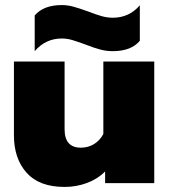

<svg xmlns="http://www.w3.org/2000/svg" viewBox="-20 -723 669 758"><path d="M117 -662Q152 -703 224 -703Q246 -703 268.5 -697Q291 -691 327 -678Q358 -666 380.5 -659.5Q403 -653 425 -653Q490 -653 532 -702V-562Q498 -521 425 -521Q400 -521 375.5 -527.5Q351 -534 318 -547Q285 -559 265 -565Q245 -571 224 -571Q160 -571 117 -521ZM35 -189V-480H235V-213Q235 -140 299 -140Q328 -140 351 -154Q374 -168 388 -194V-480H589V0H395V-46Q365 -16 323 -0.5Q281 15 235 15Q135 15 85 -41Q35 -97 35 -189Z"/></svg>

Font: Prompt ExtraBold
Style: Regular
Weight: 800
Designer: Katatrad Team
Foundry: CadsonDemak
Version: Version 1.001